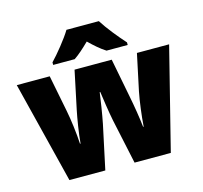

<svg xmlns="http://www.w3.org/2000/svg" viewBox="-109 -887 1064 1008"><g transform="rotate(-15 423.0 -383.0)"><path d="M512 -766H336C311 -724 255 -655 221 -620V-606H338C366 -625 391 -648 423 -679C455 -648 481 -625 511 -606H626V-620C589 -661 540 -721 512 -766ZM449 -243 501 0H698L837 -553H662L620 -355C610 -306 600 -227 596 -170H593C588 -218 576 -291 566 -341L525 -553H323L279 -344C271 -306 257 -222 253 -170H250C247 -227 237 -305 227 -355L188 -553H9L147 0H342L393 -239C403 -289 415 -366 420 -405H423C428 -369 439 -292 449 -243Z"/></g></svg>

Font: Noto Sans Sinhala SemiCondensed Black
Style: Regular
Weight: 900
Width: 4
Designer: Jelle Bosma - Monotype Design Team
Foundry: Monotype Imaging Inc.
Version: Version 2.006